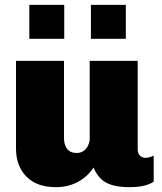

<svg xmlns="http://www.w3.org/2000/svg" viewBox="-20 -762 668 792"><path d="M210 10Q132 10 89 -33.5Q46 -77 46 -150V-511H244V-191Q244 -166 256.5 -148.5Q269 -131 297 -131Q312 -131 324 -139Q336 -147 343 -161Q350 -175 350 -191V-511H548V-148Q548 -128 558 -119.5Q568 -111 579 -111Q588 -111 597 -113.5Q606 -116 614 -120V-13Q601 -3 576.5 3.5Q552 10 513 10Q469 10 439.5 0.5Q410 -9 393 -27.5Q376 -46 366 -71Q341 -33 301 -11.5Q261 10 210 10ZM101 -602V-742H245V-602ZM355 -602V-742H499V-602Z"/></svg>

Font: Chivo Medium Black
Style: Regular
Weight: 900
Version: Version 2.002